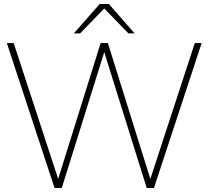

<svg xmlns="http://www.w3.org/2000/svg" viewBox="-20 -934 1036 954"><path d="M709 0H745L982 -720H948L727 -45L516 -720H480L269 -45L48 -720H14L251 0H287L498 -675ZM347 -768H378L498 -892L618 -768H649L521 -914H475Z"/></svg>

Font: Aspekta 100
Style: Regular
Weight: 100
Designer: Ivo Dolenc
Version: Version 2.000